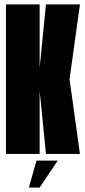

<svg xmlns="http://www.w3.org/2000/svg" viewBox="-20 -695 386 867"><path d="M7 0V-675H159V-389L187.5 -675H341L294 -337L341 0H187.5L159 -285V0ZM110.3 152.2 144.7 30.3H240.7L158.9 152.2Z"/></svg>

Font: Anybody UltraCondensed ExtraBold
Style: Regular
Weight: 800
Width: 1
Designer: Tyler Finck
Foundry: Etcetera Type Company
Version: Version 1.010; ttfautohint (v1.8.3) -l 8 -r 50 -G 200 -x 14 